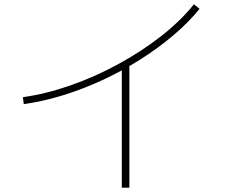

<svg xmlns="http://www.w3.org/2000/svg" viewBox="-20 -807 1040 889"><path d="M86 -357Q193 -372 306 -411.5Q419 -451 526.5 -509.5Q634 -568 724.5 -638.5Q815 -709 878 -787L904 -766Q852 -702 781.5 -642.5Q711 -583 628 -530.5Q545 -478 454 -436Q363 -394 270.5 -365.5Q178 -337 90 -325ZM544 62V-510H579V62Z"/></svg>

Font: M PLUS 1 Thin ExtraLight
Style: Regular
Weight: 250
Version: Version 1.001